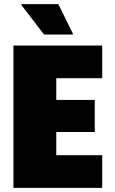

<svg xmlns="http://www.w3.org/2000/svg" viewBox="-20 -908 555 928"><path d="M45 0V-688H474V-530H252V-425H438V-270H252V-158H474V0ZM193 -741 84 -883V-888H262L332 -746V-741Z"/></svg>

Font: Saira Semi Condensed Black
Style: Regular
Weight: 900
Width: 4
Designer: Hector Gatti with collaboration of the Omnibus-Type team
Foundry: Omnibus-Type
Version: Version 1.001; ttfautohint (v1.8)